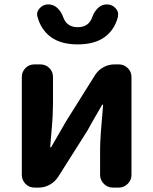

<svg xmlns="http://www.w3.org/2000/svg" viewBox="-20 -852 694 872"><path d="M136.7 0Q112.3 0 95.7 -17.1Q79.1 -34.2 79.1 -57.6V-502Q79.1 -526.4 95.7 -543Q112.3 -559.6 136.7 -559.6H163.1Q187.5 -559.6 204.1 -543Q220.7 -526.4 220.7 -502V-382.8Q220.7 -358.4 219.2 -327.6Q217.8 -296.9 213.4 -249Q209 -201.2 208 -184.6Q208 -182.6 210 -182.6Q211.9 -182.6 212.9 -184.6Q274.4 -291 279.3 -299.8L412.1 -511.7Q426.8 -534.2 450.2 -546.9Q473.6 -559.6 501 -559.6H519.5Q543 -559.6 560.1 -543Q577.1 -526.4 577.1 -502V-57.6Q577.1 -34.2 560.1 -17.1Q543 0 519.5 0H492.2Q468.8 0 451.7 -17.1Q434.6 -34.2 434.6 -57.6V-175.8Q434.6 -225.6 448.2 -375Q448.2 -377 446.3 -377Q444.3 -377 443.4 -375Q393.6 -290 377 -258.8L244.1 -48.8Q229.5 -26.4 206.1 -13.2Q182.6 0 155.3 0ZM333 -650.4Q256.8 -650.4 211.4 -683.6Q166 -716.8 150.4 -775.4Q148.4 -781.2 148.4 -787.1Q148.4 -801.8 160.2 -814.5Q175.8 -832 199.2 -832Q222.7 -832 240.2 -815.9Q257.8 -799.8 266.6 -775.4Q282.2 -728.5 333 -728.5Q383.8 -728.5 399.4 -775.4Q408.2 -799.8 425.3 -815.9Q442.4 -832 465.8 -832Q489.3 -832 504.9 -814.5Q516.6 -801.8 516.6 -787.1Q516.6 -781.2 515.6 -775.4Q500 -715.8 454.6 -683.1Q409.2 -650.4 333 -650.4Z"/></svg>

Font: Gen Jyuu Gothic Bold
Style: Bold
Weight: 700
Designer: [Source Han Sans]
Ryoko NISHIZUKA  (kana & ideographs); Paul D. Hunt (Latin, Greek & Cyrillic); Wenlong ZHANG  (bopomofo
Version: Version 1.002.20150607